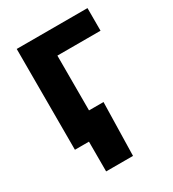

<svg xmlns="http://www.w3.org/2000/svg" viewBox="-169 -622 786 873"><g transform="rotate(-30 224.0 -186.0)"><path d="M427.7 -529.3V-410.6H201.2V0H56.2V-529.3ZM129.9 156.2V0H87.9V-123H277.3L271 156.2Z"/></g></svg>

Font: Inter 24pt
Style: Bold
Weight: 700
Designer: Rasmus Andersson
Foundry: rsms
Version: Version 4.001;git-66647c0bb